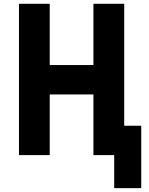

<svg xmlns="http://www.w3.org/2000/svg" viewBox="-20 -820 790 1015"><path d="M80.3 -800H242.9V-476.1H473.9V-800H636.6V0H473.9V-320.7H242.9V0H80.3ZM583.7 0H586.9V-155.3H726.6V174.6H583.7Z"/></svg>

Font: Martian Mono VF sWd Rg
Style: Regular
Weight: 400
Width: 6
Monospace: yes
Designer: Roman Shamin
Foundry: Evil Martians
Version: Version 1.100